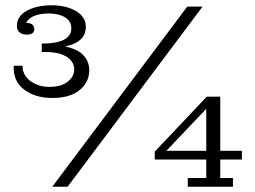

<svg xmlns="http://www.w3.org/2000/svg" viewBox="-20 -707 964 727"><path d="M178 -336Q113 -336 71 -368Q29 -400 32 -458H65Q66 -421 96 -399.5Q126 -378 167 -378Q211 -378 236 -397.5Q261 -417 261 -444Q261 -475 230 -493.5Q199 -512 138 -510V-542Q250 -542 250 -600Q250 -627 226 -641.5Q202 -656 165 -656Q133 -656 110 -647Q87 -638 79 -620Q92 -621 101 -615Q110 -609 110 -598Q110 -575 80 -576Q65 -576 54.5 -584Q44 -592 44 -609Q44 -646 82 -666.5Q120 -687 175 -687Q231 -687 268 -665Q305 -643 305 -605Q305 -547 226 -531Q273 -522 295.5 -498Q318 -474 318 -441Q318 -396 281.5 -366Q245 -336 178 -336ZM178 0 689 -682H747L236 0ZM566 -103V-133L763 -341H814V-136H896V-103H814V-33H862V0H691V-33H761V-103ZM610 -136H761V-295Z"/></svg>

Font: Montagu Slab 16pt Light
Style: Regular
Weight: 300
Designer: Florian Karsten
Foundry: Florian Karsten
Version: Version 1.000; ttfautohint (v1.8.3)